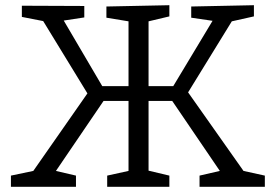

<svg xmlns="http://www.w3.org/2000/svg" viewBox="-20 -718 1059 738"><path d="M22 0V-43L108 -61L316 -359L146 -637L64 -653V-696L304 -695V-651L225 -639L373 -387H474V-636L389 -650V-693L631 -698V-655L551 -636V-387H646L797 -638L715 -650V-693L956 -698V-655L871 -636L703 -363L916 -61L998 -43V0H747V-43L825 -61L642 -330H551V-62L631 -43V0H392V-43L474 -61V-330H378L195 -61L272 -43V0Z"/></svg>

Font: Bitter
Style: Regular
Weight: 400
Designer: Sol Matas, and Bitter project Authors
Foundry: Sol Matas
Version: Version 2.001